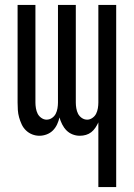

<svg xmlns="http://www.w3.org/2000/svg" viewBox="-20 -540 540 775"><path d="M377 215V-46Q372 -35 365 -24.5Q358 -14 348.5 -6.5Q339 1 327 4.5Q315 8 302 8Q287 8 273 2.5Q259 -3 248.5 -13.5Q238 -24 231 -38Q224 -52 220 -66Q217 -52 210.5 -38Q204 -24 193.5 -13.5Q183 -3 168.5 2.5Q154 8 139 8Q124 8 110 2.5Q96 -3 85 -13.5Q74 -24 67.5 -38Q61 -52 57 -66.5Q53 -81 52 -96Q51 -111 51 -126V-520H123V-126Q123 -115 125 -103Q127 -91 132 -81Q137 -71 147 -64Q157 -57 168 -57Q180 -57 190 -64Q200 -71 205 -81Q210 -91 212 -103Q214 -115 214 -126V-520H286V-126Q286 -115 288 -103Q290 -91 295 -81Q300 -71 310 -64Q320 -57 332 -57Q343 -57 353 -64Q363 -71 368 -81Q373 -91 375 -103Q377 -115 377 -126V-520H449V215Z"/></svg>

Font: Moesevka
Style: Regular
Weight: 400
Monospace: yes
Designer: Belleve Invis
Foundry: Belleve Invis
Version: Version 32.5.0; ttfautohint (v1.8.4)